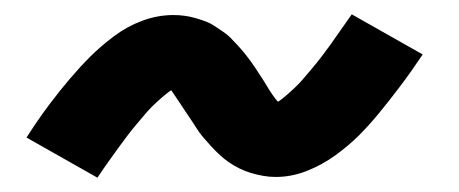

<svg xmlns="http://www.w3.org/2000/svg" viewBox="-20 -432 640 268"><path d="M116 -184 17 -240Q33 -265 48 -285Q63 -305 77.5 -322Q92 -339 106 -353Q120 -367 138.5 -381Q157 -395 178.5 -403Q200 -411 222 -411Q230 -411 237.5 -410Q245 -409 252 -407Q259 -405 266 -402.5Q273 -400 279 -396Q285 -392 291 -388Q297 -384 301.5 -379.5Q306 -375 311.5 -369Q317 -363 321.5 -357.5Q326 -352 330 -346.5Q334 -341 337.5 -335.5Q341 -330 345 -324Q349 -318 352.5 -312Q356 -306 360.5 -299.5Q365 -293 368 -290Q373 -293 381.5 -300.5Q390 -308 395 -313Q400 -318 405 -324Q410 -330 416 -337Q422 -344 428.5 -352.5Q435 -361 441.5 -370Q448 -379 455.5 -390Q463 -401 471 -412L570 -356Q554 -332 538.5 -311.5Q523 -291 509 -274Q495 -257 481 -243Q467 -229 448.5 -215.5Q430 -202 408.5 -193.5Q387 -185 365 -185Q356 -185 347.5 -186.5Q339 -188 330.5 -190.5Q322 -193 314 -197Q306 -201 299.5 -205.5Q293 -210 287 -215.5Q281 -221 275 -227.5Q269 -234 263.5 -240.5Q258 -247 254 -253.5Q250 -260 245.5 -266.5Q241 -273 235.5 -281.5Q230 -290 225.5 -296.5Q221 -303 219 -306Q214 -303 205.5 -295.5Q197 -288 192 -283Q187 -278 182 -272Q177 -266 171 -259Q165 -252 158.5 -243.5Q152 -235 145.5 -226Q139 -217 131.5 -206.5Q124 -196 116 -184Z"/></svg>

Font: Iosevka Curly Slab Extended
Style: Bold Italic
Weight: 700
Width: 7
Italic angle: -9°
Monospace: yes
Designer: Belleve Invis
Foundry: Belleve Invis
Version: Version 11.0.0; ttfautohint (v1.8.3)